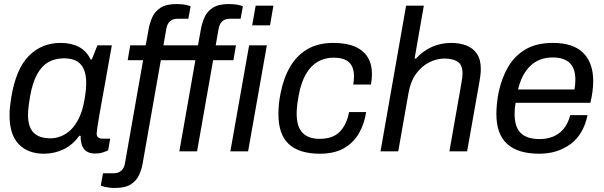

<svg xmlns="http://www.w3.org/2000/svg" viewBox="-20 -751 2997 953"><path d="M198 12Q119.1 12 73.2 -35.2Q27.4 -82.4 27.4 -178.8Q27.4 -198.8 29.6 -220.7Q31.9 -242.7 35.9 -267.7Q59.4 -409.5 123.3 -473.8Q187.1 -538 280.6 -538Q333.4 -538 371.4 -518.2Q409.5 -498.3 429.5 -456.3H436.1L463.4 -526H535.1L512.9 -402.4Q507.3 -368.3 499.8 -328.4Q492.3 -288.4 485.4 -248.9Q478.4 -209.3 472.5 -175.4Q466.6 -141.5 463.2 -118.3Q459.8 -95.1 459.8 -88.8Q459.8 -75.7 467.1 -69.2Q474.4 -62.7 487.4 -62.7H526.8L516.9 -4.9Q506.9 0.1 490.2 5.6Q473.5 11.1 452.1 11.1Q424.3 11.1 407.3 -1.4Q390.4 -14 384.4 -37.6Q382.2 -45.7 381.1 -55.6Q379.9 -65.5 380.4 -76.2L373.8 -77.6Q341.3 -31.8 295.6 -9.9Q249.8 12 198 12ZM230.4 -64.5Q256 -64.5 281.8 -74.4Q307.7 -84.2 330.8 -106.1Q353.9 -128.1 371.9 -164.8Q389.8 -201.5 399.1 -254.7Q404.5 -285.7 406.2 -304.9Q407.9 -324.1 407.9 -339.4Q407.9 -399.2 381.7 -430.4Q355.5 -461.5 297.3 -461.5Q254.2 -461.5 221 -443.1Q187.8 -424.6 164.8 -383.3Q141.7 -342 129.4 -273.1Q125.4 -249.6 123.2 -233.1Q121 -216.6 120 -204.2Q119 -191.8 119 -181.4Q119 -120.9 146.6 -92.7Q174.2 -64.5 230.4 -64.5Z M549.8 182Q536.1 182 523.2 180.5Q510.3 178.9 499.3 176.3Q488.3 173.8 480.2 170.7L491.1 109.1H542.5Q567.3 109.1 581.7 96.5Q596.1 83.8 600.1 60.4L690.3 -452.2H613.8L626.3 -526H703.2L718 -607.7Q723.5 -638.1 736.3 -666.4Q749 -694.7 777.3 -712.8Q805.6 -731 857.1 -731Q870.2 -731 882.9 -729.7Q895.6 -728.4 906.8 -725.8Q918 -723.2 926.1 -719.7L914.8 -658.1H862.9Q838.2 -658.1 824.2 -645.7Q810.3 -633.3 805.8 -609.4L791.2 -526H962.7L977.5 -607.7Q983 -638.1 995.7 -666.4Q1008.5 -694.7 1036.8 -712.8Q1065.1 -731 1116.5 -731Q1129.7 -731 1142.4 -729.7Q1155.1 -728.4 1166.3 -725.8Q1177.5 -723.2 1185.6 -719.7L1174.3 -658.1H1122.4Q1097.7 -658.1 1083.7 -645.7Q1069.8 -633.3 1065.3 -609.4L1050.7 -526H1151.2L1138.7 -452.2H1037.8L958.2 0H870.2L949.8 -452.2H778.3L687.9 61Q682.8 90.9 669.8 118.7Q656.8 146.6 628.9 164.3Q601.1 182 549.8 182ZM1231.7 -625.4 1249.1 -723H1337.1L1320.3 -625.4ZM1123.5 0 1216.5 -526H1304.5L1211.5 0Z M1568.2 12Q1465.6 12 1413.7 -35.6Q1361.9 -83.2 1361.9 -185.3Q1361.9 -210.7 1364.7 -237.3Q1367.5 -263.8 1373.1 -290.5Q1388.5 -366.4 1421.3 -421.6Q1454 -476.8 1506.8 -507.4Q1559.6 -538 1634.3 -538Q1699.6 -538 1742 -519.5Q1784.5 -500.9 1805.3 -466.7Q1826.2 -432.5 1826.2 -384.1Q1826.2 -371.7 1825 -358.4Q1823.7 -345.1 1821.3 -331.3H1733.2Q1735.1 -342.4 1736.1 -352.6Q1737 -362.8 1737 -372.5Q1737 -417.9 1713.1 -441.3Q1689.2 -464.7 1635 -464.7Q1591.6 -464.7 1556.8 -444.5Q1522.1 -424.2 1498.1 -382.6Q1474.2 -341 1462.4 -276.4Q1458.5 -254.3 1456.2 -238Q1454 -221.7 1453.2 -209.5Q1452.5 -197.4 1452.5 -186.9Q1452.5 -121.7 1481.7 -91.8Q1511 -61.8 1566.1 -61.8Q1632.9 -61.8 1667.3 -98Q1701.7 -134.2 1712.5 -194.7H1797.4Q1788.3 -134.2 1760.5 -87.4Q1732.8 -40.7 1685.4 -14.3Q1638 12 1568.2 12Z M1868.7 0 1995.7 -723H2083.7L2037.8 -460H2044.2Q2080.1 -499.2 2124.7 -518.6Q2169.2 -538 2219.1 -538Q2261.6 -538 2294.7 -525.2Q2327.8 -512.4 2347.1 -484Q2366.5 -455.7 2366.5 -409Q2366.5 -394.6 2364.7 -378.8Q2362.9 -363 2359.8 -345.6L2298.6 0H2210.6L2270.7 -341.2Q2272.7 -353.4 2274.2 -364.7Q2275.8 -376.1 2275.8 -385.7Q2275.8 -430 2250.8 -445.2Q2225.8 -460.4 2186 -460.4Q2147.3 -460.4 2109.9 -441.3Q2072.6 -422.3 2045.3 -384.9Q2018 -347.5 2008.1 -291.6L1956.7 0Z M2656.8 12Q2549.8 12 2496.8 -37Q2443.8 -86 2443.8 -184.9Q2443.8 -211.9 2446.8 -239.3Q2449.8 -266.6 2454.8 -292.1Q2469.8 -363.2 2502 -418.6Q2534.3 -474 2588.6 -506Q2642.9 -538 2724.2 -538Q2825.1 -538 2874.7 -488.7Q2924.4 -439.4 2924.4 -348.3Q2924.4 -325.3 2920.9 -297.1Q2917.4 -268.9 2910.3 -240.8H2539.1Q2536.7 -225.6 2535.4 -212.3Q2534.2 -199.1 2534.2 -186.8Q2534.2 -120.5 2564.8 -90.6Q2595.4 -60.7 2658.4 -60.7Q2693.2 -60.7 2723.5 -72.3Q2753.9 -83.9 2776.6 -110.3Q2799.3 -136.7 2810.3 -179.4H2896.3Q2875.7 -82.2 2810.9 -35.1Q2746 12 2656.8 12ZM2551.5 -307.1H2831.5Q2833.9 -320.7 2834.9 -332.9Q2835.8 -345.2 2835.8 -355.8Q2835.8 -411.6 2807.5 -438.7Q2779.2 -465.8 2723 -465.8Q2656.8 -465.8 2613.3 -424.9Q2569.8 -384.1 2551.5 -307.1Z"/></svg>

Font: Archivo Variable SemiBold
Style: Italic
Weight: 600
Italic angle: -10°
Designer: Hector Gatti
Foundry: Omnibus-Type
Version: Version 2.001